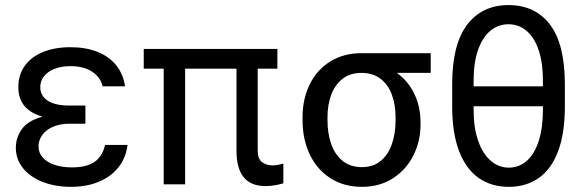

<svg xmlns="http://www.w3.org/2000/svg" viewBox="-20 -722 2268 752"><path d="M146.5 -265.1Q51.8 -292 51.8 -380.9Q51.8 -429.2 77.4 -464.6Q103 -500 149.2 -518.6Q195.3 -537.1 255.9 -537.1Q316.4 -537.1 362.1 -518.8Q407.7 -500.5 435.3 -466.1Q462.9 -431.6 469.7 -383.8H381.8Q373.5 -419.9 340.6 -441.4Q307.6 -462.9 255.9 -462.9Q220.2 -462.9 193.6 -452.4Q167 -441.9 152.3 -423.3Q137.7 -404.8 137.7 -380.9Q137.7 -347.2 166.5 -327.9Q195.3 -308.6 251 -308.6H314.5V-237.3H251Q215.3 -237.3 188 -225.6Q160.6 -213.9 145.8 -193.6Q130.9 -173.3 130.9 -148.4Q130.9 -124 147 -105.5Q163.1 -86.9 192.9 -76.7Q222.7 -66.4 261.7 -66.4Q318.8 -66.4 350.1 -87.9Q381.3 -109.4 391.6 -154.3H479.5Q473.6 -105 444.8 -67.9Q416 -30.8 367.9 -10.5Q319.8 9.8 257.8 9.8Q196.3 9.8 147 -9.5Q97.7 -28.8 69.8 -63.7Q42 -98.6 42 -143.6Q42 -183.1 65.7 -216.3Q89.4 -249.5 146.5 -265.1Z M1066.4 -453.1H989.3V-132.8Q989.3 -99.6 1006.3 -86.9Q1023.4 -74.2 1048.8 -74.2Q1059.1 -74.2 1070.8 -76.7Q1082.5 -79.1 1089.8 -81.1V-3.9Q1052.2 6.8 1019.5 6.8Q906.2 6.8 906.2 -131.8V-453.1H705.1V0H621.1V-453.1H543V-530.3H1066.4Z M1395.5 -513.7H1667V-436.5H1534.2Q1578.1 -405.3 1602.5 -355Q1627 -304.7 1627 -242.2V-232.4Q1627 -168.9 1599.1 -113.3Q1571.3 -57.6 1519.3 -23.9Q1467.3 9.8 1397.5 9.8Q1326.7 9.8 1273.9 -24.2Q1221.2 -58.1 1193.1 -117.4Q1165 -176.8 1165 -251V-262.7Q1165 -334 1192.9 -391.1Q1220.7 -448.2 1273.2 -481Q1325.7 -513.7 1395.5 -513.7ZM1397.5 -67.4Q1441.9 -67.4 1471.4 -92Q1501 -116.7 1515.1 -158.2Q1529.3 -199.7 1529.3 -251V-262.7Q1529.3 -311 1515.1 -350.3Q1501 -389.6 1470.9 -413.1Q1440.9 -436.5 1395.5 -436.5Q1351.1 -436.5 1321.3 -413.1Q1291.5 -389.6 1277.1 -350.3Q1262.7 -311 1262.7 -262.7V-251Q1262.7 -199.7 1277.1 -158.2Q1291.5 -116.7 1321.8 -92Q1352.1 -67.4 1397.5 -67.4Z M1972.7 9.8Q1904.8 9.8 1855.2 -24.7Q1805.7 -59.1 1778.3 -129.6Q1751 -200.2 1751 -305.7V-391.6Q1751 -548.3 1809.6 -625.2Q1868.2 -702.1 1971.7 -702.1Q2076.2 -702.1 2134.3 -625.5Q2192.4 -548.8 2192.4 -391.6V-305.7Q2192.4 -199.7 2165.8 -129.4Q2139.2 -59.1 2089.8 -24.7Q2040.5 9.8 1972.7 9.8ZM1971.7 -627Q1931.2 -627 1900.4 -601.3Q1869.6 -575.7 1852.3 -526.1Q1835 -476.6 1835 -407.2V-383.8H2106.4V-407.2Q2106.4 -476.6 2089.6 -526.1Q2072.8 -575.7 2042.2 -601.3Q2011.7 -627 1971.7 -627ZM1972.7 -65.4Q2013.2 -65.4 2043.5 -92.3Q2073.7 -119.1 2090.1 -170.2Q2106.4 -221.2 2106.4 -291V-305.7H1835V-291Q1835 -221.7 1852.8 -170.7Q1870.6 -119.6 1901.9 -92.5Q1933.1 -65.4 1972.7 -65.4Z"/></svg>

Font: WEMIX Pretendard
Style: Regular
Weight: 400
Designer: Base glyphs from Inter by Rasmus Andersson; Hangeul glyphs from Noto Sans CJK(Source Han Sans) by Jang Soo-young and Kan
Foundry: Kil Hyung-jin
Version: Version 1.000